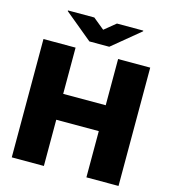

<svg xmlns="http://www.w3.org/2000/svg" viewBox="-132 -1035 1014 1140"><g transform="rotate(15 375.0 -464.5)"><path d="M46.9 0V-727.3H244.3V-443.2H505.7V-727.3H703.1V0H505.7V-284.1H244.3V0ZM305.4 -929 375 -872.2 444.6 -929H606.5V-924.7L436.1 -784.1H313.9L143.5 -924.7V-929Z"/></g></svg>

Font: Inter UI Black
Style: Regular
Weight: 900
Designer: Rasmus Andersson
Foundry: rsms
Version: 3.2;8d6f07862